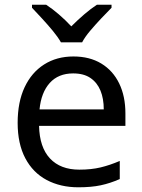

<svg xmlns="http://www.w3.org/2000/svg" viewBox="-20 -786 604 816"><path d="M292 -546Q361 -546 410.5 -516Q460 -486 486.5 -431.5Q513 -377 513 -304V-251H146Q148 -160 192.5 -112.5Q237 -65 317 -65Q368 -65 407.5 -74.5Q447 -84 489 -102V-25Q448 -7 408 1.5Q368 10 313 10Q237 10 178.5 -21Q120 -52 87.5 -113.5Q55 -175 55 -264Q55 -352 84.5 -415Q114 -478 167.5 -512Q221 -546 292 -546ZM291 -474Q228 -474 191.5 -433.5Q155 -393 148 -321H421Q421 -367 407 -401Q393 -435 364.5 -454.5Q336 -474 291 -474ZM239 -606Q226 -629 204 -655.5Q182 -682 158 -708Q134 -734 116 -753V-766H176Q202 -749 230 -725Q258 -701 283 -674Q310 -701 338 -725Q366 -749 392 -766H454V-753Q435 -734 410.5 -708Q386 -682 363.5 -655.5Q341 -629 329 -606Z"/></svg>

Font: Noto Sans Hebrew
Style: Regular
Weight: 400
Designer: Monotype Design Team
Foundry: Monotype Imaging Inc.
Version: Version 2.003;January 10, 2023;FontCreator 14.0.0.2877 64-bi